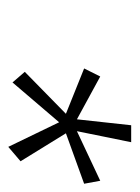

<svg xmlns="http://www.w3.org/2000/svg" viewBox="42 -802 330 453"><g transform="rotate(90 206.5 -575.0)"><path d="M149 -469 248 -566 141 -609 160 -647 261 -592 275 -720H315L289 -592L406 -647L413 -609L294 -566L360 -459L326 -430L268 -550L174 -440Z"/></g></svg>

Font: Srisakdi
Style: Regular
Weight: 400
Designer: Cadson Demak Co.,Ltd.
Foundry: Cadson Demak Co.,Ltd.
Version: Version 1.000